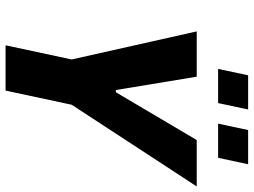

<svg xmlns="http://www.w3.org/2000/svg" viewBox="-131 -782 913 691"><g transform="rotate(90 325.5 -436.5)"><path d="M143 0 194 -238 93 -688H256L304 -397H312L484 -688H651L357 -238L306 0ZM228 -765 251 -873H374L351 -765ZM425 -765 448 -873H571L548 -765Z"/></g></svg>

Font: Saira Semi Condensed
Style: Bold Italic
Weight: 700
Width: 4
Italic angle: -12°
Designer: Hector Gatti with collaboration of the Omnibus-Type team
Foundry: Omnibus-Type
Version: Version 1.001; ttfautohint (v1.8)